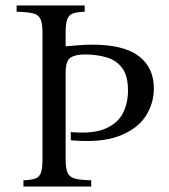

<svg xmlns="http://www.w3.org/2000/svg" viewBox="-20 -685 620 705"><path d="M66 0V-23Q93 -24 108.5 -29Q124 -34 130 -50Q136 -66 136 -100V-565Q136 -600 128.5 -615.5Q121 -631 101 -636Q81 -641 41 -642V-665H291V-642Q264 -641 249 -636Q234 -631 227.5 -615.5Q221 -600 221 -565V-515Q253 -518 276 -519.5Q299 -521 320 -521Q434 -521 489.5 -479Q545 -437 545 -360Q545 -305 514.5 -258Q484 -211 417 -185.5Q350 -160 240 -170V-200Q321 -193 366.5 -212.5Q412 -232 431 -269Q450 -306 450 -352Q450 -407 428.5 -435.5Q407 -464 371 -474.5Q335 -485 291 -485Q257 -485 239 -473.5Q221 -462 221 -418V-100Q221 -66 228.5 -50Q236 -34 256 -29Q276 -24 315 -23V0Z"/></svg>

Font: Bona Nova SC
Style: Regular
Weight: 400
Designer: Mateusz Machalski
Foundry: Capitalics
Version: Version 4.001; ttfautohint (v1.8.4.7-5d5b)